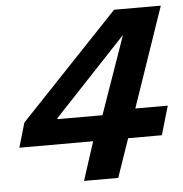

<svg xmlns="http://www.w3.org/2000/svg" viewBox="-49 -702 712 749"><g transform="rotate(-5 307.0 -327.5)"><path d="M299 -151H10L38 -247L425 -655H608L474 -264H601L568 -151H436L384 0H250ZM344 -249 451 -554 168 -253V-249Z"/></g></svg>

Font: Intel One Mono
Style: Bold Italic
Weight: 700
Italic angle: -16°
Monospace: yes
Designer: Fred Shallcrass
Foundry: Frere-Jones Type LLC
Version: Version 1.400;hotconv 1.1.0;makeotfexe 2.6.0;FJTRelease1.4